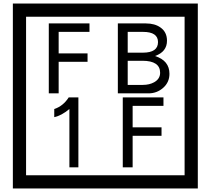

<svg xmlns="http://www.w3.org/2000/svg" viewBox="-20 -980 1195 1090"><path d="M1103 90H53V-960H1103ZM1028 15V-885H128V15ZM488 -799H313V-677H477V-629H313V-450H257V-847H488ZM942 -561Q942 -513 906.5 -481.5Q871 -450 823 -450H649V-847H808Q859 -847 891 -824Q928 -798 928 -749Q928 -686 860 -662Q942 -636 942 -561ZM877 -741Q877 -799 792 -799H705V-681H791Q877 -681 877 -741ZM889 -567Q889 -635 788 -635H705V-498H791Q828 -498 855 -513Q889 -532 889 -567ZM425 -30H374V-361Q328 -323 288 -315V-361Q339 -378 370 -427H425ZM908 -379H733V-257H897V-209H733V-30H677V-427H908Z"/></svg>

Font: Unicode BMP Fallback SIL
Style: Regular
Weight: 400
Foundry: NRSI, SIL International
Version: Version 5.1 Based on Unicode 5.1